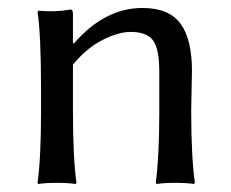

<svg xmlns="http://www.w3.org/2000/svg" viewBox="-20 -459 579 482"><path d="M460 -180.2Q460 -66.4 469.2 0L466.8 2.9Q448.7 0 419.9 0Q391.1 0 373 2.9L371.1 0Q379.9 -66.9 379.9 -180.2V-277.8Q379.9 -336.9 364 -357.9Q348.1 -378.9 308.1 -378.9Q277.3 -378.9 237.8 -358.9Q198.2 -338.9 163.1 -296.9V-180.2Q163.1 -64 171.9 0L169.9 2.9Q151.9 0 123 0Q94.2 0 76.2 2.9L74.2 0Q83 -61 83 -180.2V-234.9Q83 -373 74.2 -429.2L76.2 -432.1Q120.1 -428.2 157.2 -435.1Q163.1 -435.1 163.1 -424.8V-352.1L165 -349.1Q242.2 -439 337.9 -439Q403.8 -439 432.9 -399.9Q461.9 -360.8 461.9 -280.8Q461.9 -264.6 460.9 -230.5Q460 -196.3 460 -180.2Z"/></svg>

Font: Biolilbert
Style: Regular
Weight: 400
Designer: Philipp H. Poll
Foundry: Philipp H. Poll
Version: Version 1.1.0